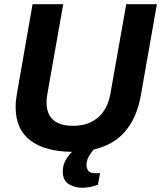

<svg xmlns="http://www.w3.org/2000/svg" viewBox="-20 -706 762 908"><path d="M369 182Q334 182 305.5 165Q277 148 277 105Q277 75 290 52Q303 29 321 12Q194 11 124 -41.5Q54 -94 54 -200Q54 -230 60 -263L134 -686H279L204 -262Q203 -258 201.5 -245Q200 -232 200 -223Q200 -168 231 -139.5Q262 -111 326 -111Q396 -111 442 -149Q488 -187 502 -262L577 -686H722L646 -255Q627 -148 571.5 -84Q516 -20 424 1Q411 14 400 34Q389 54 389 75Q389 91 398 102Q407 113 429 113H453L443 168Q423 175 405 178.5Q387 182 369 182Z"/></svg>

Font: Archivo VF Beta
Style: Italic
Weight: 400
Italic angle: -10°
Designer: Hector Gatti
Foundry: Omnibus-Type
Version: Version 1.002